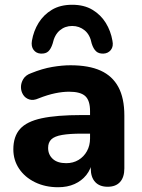

<svg xmlns="http://www.w3.org/2000/svg" viewBox="-20 -775 597 806"><path d="M224 11Q170 11 127 -10Q84 -31 60 -67Q36 -103 36 -148Q36 -202 64 -233.5Q92 -265 155 -278.5Q218 -292 322 -292H375V-214H323Q272 -214 240.5 -208.5Q209 -203 195.5 -190Q182 -177 182 -154Q182 -126 201.5 -108Q221 -90 258 -90Q287 -90 309.5 -103.5Q332 -117 345 -140.5Q358 -164 358 -194V-309Q358 -353 338 -371.5Q318 -390 270 -390Q243 -390 211.5 -383.5Q180 -377 142 -362Q120 -352 103 -357.5Q86 -363 77 -377.5Q68 -392 68 -409.5Q68 -427 78 -443.5Q88 -460 111 -468Q158 -487 199.5 -494Q241 -501 276 -501Q353 -501 402.5 -478.5Q452 -456 477 -409.5Q502 -363 502 -290V-68Q502 -31 484 -11Q466 9 432 9Q398 9 379.5 -11Q361 -31 361 -68V-105L368 -99Q362 -65 342.5 -40.5Q323 -16 293 -2.5Q263 11 224 11ZM151 -550Q132 -551 121 -565.5Q110 -580 114 -604Q121 -645 142 -679Q163 -713 198 -734Q233 -755 283 -755Q333 -755 368 -734Q403 -713 424 -679Q445 -645 452 -604Q457 -580 445.5 -565.5Q434 -551 415 -550Q395 -549 383.5 -559.5Q372 -570 365 -592Q358 -629 335.5 -647.5Q313 -666 283 -666Q253 -666 231 -647.5Q209 -629 201 -592Q194 -570 183 -559.5Q172 -549 151 -550Z"/></svg>

Font: Nunito ExtraLight ExtraBold
Style: Regular
Weight: 800
Version: Version 3.602